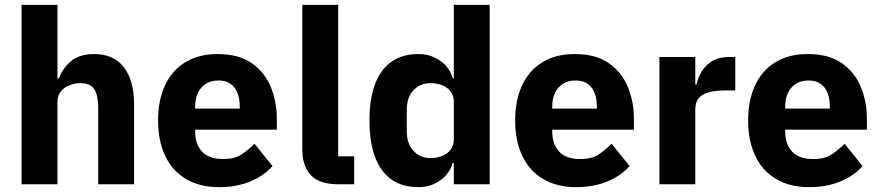

<svg xmlns="http://www.w3.org/2000/svg" viewBox="-20 -760 3632 792"><path d="M69 0V-740H217V-436H223Q237 -477 272 -507Q307 -537 369 -537Q449 -537 491 -482.6Q533 -428.2 533 -329V0H385V-317Q385 -366.6 369 -391.8Q353 -417 312 -417Q288.2 -417 266.6 -408.5Q245 -400 231 -382.9Q217 -365.7 217 -340V0Z M884 12Q804 12 747.5 -21.5Q691 -55 661.5 -117Q632 -179 632 -263Q632 -346 660.5 -407.5Q689 -469 744 -503Q799 -537 878 -537Q965 -537 1018.5 -499.5Q1072 -462 1097 -401Q1122 -340 1122 -269V-225H785V-217Q785 -165 813.5 -134.5Q842 -104 901 -104Q948 -104 976.5 -123Q1005 -142 1030 -167L1104 -75Q1069 -35 1012.5 -11.5Q956 12 884 12ZM881 -428Q851 -428 829.5 -414.5Q808 -401 796.5 -377Q785 -353 785 -320V-312H969V-321Q969 -353 959.5 -377Q950 -401 930.5 -414.5Q911 -428 881 -428Z M1441 0H1374Q1298 0 1262.5 -37Q1227 -74 1227 -144V-740H1375V-115H1441Z M1852 0V-88H1847Q1836 -45 1796.5 -16.5Q1757 12 1706 12Q1640 12 1595 -19.5Q1550 -51 1527 -112.5Q1504 -174 1504 -263Q1504 -352 1527 -413Q1550 -474 1595 -505.5Q1640 -537 1706 -537Q1757 -537 1796.5 -509Q1836 -481 1847 -437H1852V-740H2000V0ZM1755 -108Q1783 -108 1805 -117Q1827 -126 1839.5 -143.5Q1852 -161 1852 -185V-340Q1852 -364 1839.5 -381.5Q1827 -399 1805 -408Q1783 -417 1755 -417Q1713 -417 1685.5 -387.5Q1658 -358 1658 -308V-217Q1658 -168 1685.5 -138Q1713 -108 1755 -108Z M2357 12Q2277 12 2220.5 -21.5Q2164 -55 2134.5 -117Q2105 -179 2105 -263Q2105 -346 2133.5 -407.5Q2162 -469 2217 -503Q2272 -537 2351 -537Q2438 -537 2491.5 -499.5Q2545 -462 2570 -401Q2595 -340 2595 -269V-225H2258V-217Q2258 -165 2286.5 -134.5Q2315 -104 2374 -104Q2421 -104 2449.5 -123Q2478 -142 2503 -167L2577 -75Q2542 -35 2485.5 -11.5Q2429 12 2357 12ZM2354 -428Q2324 -428 2302.5 -414.5Q2281 -401 2269.5 -377Q2258 -353 2258 -320V-312H2442V-321Q2442 -353 2432.5 -377Q2423 -401 2403.5 -414.5Q2384 -428 2354 -428Z M2848 0H2700V-525H2848V-411H2853Q2859 -440 2875 -466Q2891 -492 2918.5 -508.5Q2946 -525 2987 -525H3013V-387H2976Q2933 -387 2904.5 -379.5Q2876 -372 2862 -355Q2848 -338 2848 -307Z M3318 12Q3238 12 3181.5 -21.5Q3125 -55 3095.5 -117Q3066 -179 3066 -263Q3066 -346 3094.5 -407.5Q3123 -469 3178 -503Q3233 -537 3312 -537Q3399 -537 3452.5 -499.5Q3506 -462 3531 -401Q3556 -340 3556 -269V-225H3219V-217Q3219 -165 3247.5 -134.5Q3276 -104 3335 -104Q3382 -104 3410.5 -123Q3439 -142 3464 -167L3538 -75Q3503 -35 3446.5 -11.5Q3390 12 3318 12ZM3315 -428Q3285 -428 3263.5 -414.5Q3242 -401 3230.5 -377Q3219 -353 3219 -320V-312H3403V-321Q3403 -353 3393.5 -377Q3384 -401 3364.5 -414.5Q3345 -428 3315 -428Z"/></svg>

Font: IBM Plex Sans Var
Style: Regular
Weight: 400
Designer: Mike Abbink, Paul van der Laan, Pieter van Rosmalen
Foundry: Bold Monday
Version: Version 3.000